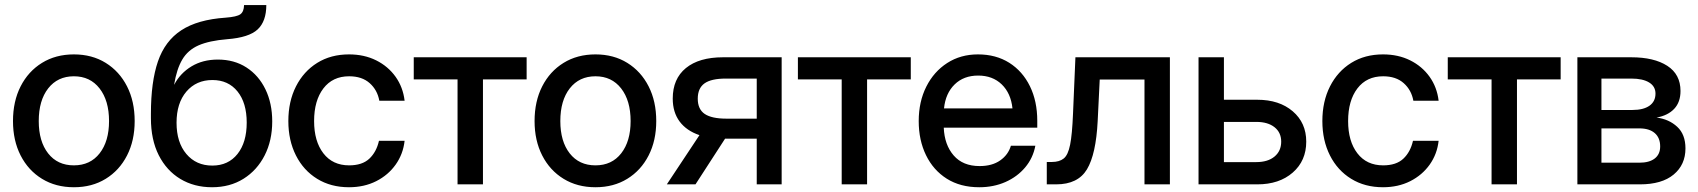

<svg xmlns="http://www.w3.org/2000/svg" viewBox="-20 -748 6891 779"><path d="M279.8 11.7Q206.1 11.7 150.4 -22.5Q94.7 -56.6 63.7 -117.2Q32.7 -177.7 32.7 -256.8Q32.7 -336.9 63.7 -397.7Q94.7 -458.5 150.4 -492.9Q206.1 -527.3 279.8 -527.3Q353.5 -527.3 408.9 -492.9Q464.4 -458.5 495.4 -397.7Q526.4 -336.9 526.4 -256.8Q526.4 -177.7 495.4 -117.2Q464.4 -56.6 408.9 -22.5Q353.5 11.7 279.8 11.7ZM279.8 -77.1Q346.2 -77.1 384.3 -126Q422.4 -174.8 422.4 -256.8Q422.4 -339.8 384 -389.2Q345.7 -438.5 279.8 -438.5Q213.9 -438.5 175.5 -389.4Q137.2 -340.3 137.2 -256.8Q137.2 -174.3 175.3 -125.7Q213.4 -77.1 279.8 -77.1Z M840.3 11.7Q767.6 11.7 711.7 -22Q655.8 -55.7 624 -118.4Q592.3 -181.2 592.3 -268.6V-286.1Q592.3 -415.5 620.8 -498.8Q649.4 -582 715.6 -625.2Q781.7 -668.5 895 -676.3Q940.9 -679.7 955.3 -690.2Q969.7 -700.7 970.2 -727.5H1060.5Q1060.5 -661.6 1025.4 -628.7Q990.2 -595.7 901.4 -588.9Q829.1 -583 785.6 -564Q742.2 -544.9 719.5 -506.3Q696.8 -467.8 686.5 -404.8H687Q711.4 -451.2 757.1 -478.8Q802.7 -506.3 863.8 -506.3Q930.7 -506.3 980.2 -474.1Q1029.8 -441.9 1057.1 -385.3Q1084.5 -328.6 1084.5 -255.4Q1084.5 -177.7 1053.7 -117.4Q1022.9 -57.1 968 -22.7Q913.1 11.7 840.3 11.7ZM841.3 -76.2Q906.2 -76.2 943.6 -123.3Q981 -170.4 981 -250.5Q981 -330.6 943.6 -377Q906.2 -423.3 841.8 -423.3Q776.4 -423.3 736.3 -376.5Q696.3 -329.6 696.3 -250Q696.3 -170.4 736.1 -123.3Q775.9 -76.2 841.3 -76.2Z M1396 11.7Q1322.3 11.7 1266.8 -22.5Q1211.4 -56.6 1180.7 -117.4Q1149.9 -178.2 1149.9 -256.8Q1149.9 -336.4 1180.9 -397.5Q1211.9 -458.5 1267.1 -492.9Q1322.3 -527.3 1396 -527.3Q1457.5 -527.3 1506.1 -503.2Q1554.7 -479 1585 -436.5Q1615.2 -394 1621.6 -339.4H1519Q1511.2 -382.8 1480 -410.6Q1448.7 -438.5 1396.5 -438.5Q1329.6 -438.5 1292 -389.2Q1254.4 -339.8 1254.4 -256.8Q1254.4 -174.8 1292 -126Q1329.6 -77.1 1396.5 -77.1Q1449.7 -77.1 1478.5 -104.2Q1507.3 -131.3 1517.6 -176.8H1621.6Q1615.7 -123 1585.4 -80.3Q1555.2 -37.6 1506.3 -12.9Q1457.5 11.7 1396 11.7Z M1836.4 0V-425.8H1658.7V-515.6H2116.7V-425.8H1939.5V0Z M2396 11.7Q2322.3 11.7 2266.6 -22.5Q2210.9 -56.6 2179.9 -117.2Q2148.9 -177.7 2148.9 -256.8Q2148.9 -336.9 2179.9 -397.7Q2210.9 -458.5 2266.6 -492.9Q2322.3 -527.3 2396 -527.3Q2469.7 -527.3 2525.1 -492.9Q2580.6 -458.5 2611.6 -397.7Q2642.6 -336.9 2642.6 -256.8Q2642.6 -177.7 2611.6 -117.2Q2580.6 -56.6 2525.1 -22.5Q2469.7 11.7 2396 11.7ZM2396 -77.1Q2462.4 -77.1 2500.5 -126Q2538.6 -174.8 2538.6 -256.8Q2538.6 -339.8 2500.2 -389.2Q2461.9 -438.5 2396 -438.5Q2330.1 -438.5 2291.7 -389.4Q2253.4 -340.3 2253.4 -256.8Q2253.4 -174.3 2291.5 -125.7Q2329.6 -77.1 2396 -77.1Z M3151.4 0H3050.3V-185.5H2921.9L2801.8 0H2685.5L2817.9 -199.7Q2765.6 -217.3 2737.5 -254.9Q2709.5 -292.5 2709.5 -348.1Q2709.5 -428.2 2762.9 -471.9Q2816.4 -515.6 2913.6 -515.6H3151.4ZM3050.3 -266.6V-429.2H2924.8Q2865.7 -429.2 2838.4 -409.7Q2811 -390.1 2811 -347.7Q2811 -304.7 2839.4 -285.6Q2867.7 -266.6 2927.7 -266.6Z M3395 0V-425.8H3217.3V-515.6H3675.3V-425.8H3498V0Z M3953.1 11.7Q3876.5 11.7 3821.5 -22.9Q3766.6 -57.6 3737.1 -118.4Q3707.5 -179.2 3707.5 -256.8Q3707.5 -335.4 3738.3 -396.5Q3769 -457.5 3823.2 -492.4Q3877.4 -527.3 3947.8 -527.3Q4021 -527.3 4075 -493.2Q4128.9 -459 4158.7 -398.2Q4188.5 -337.4 4188.5 -257.8V-230H3809.1Q3812 -160.2 3849.4 -117.2Q3886.7 -74.2 3954.6 -74.2Q4005.4 -74.2 4038.1 -97.2Q4070.8 -120.1 4081.5 -156.7H4180.7Q4171.4 -106.9 4139.4 -68.8Q4107.4 -30.8 4059.3 -9.5Q4011.2 11.7 3953.1 11.7ZM3810.1 -308.1H4087.9Q4081.5 -369.6 4044.4 -405.5Q4007.3 -441.4 3948.7 -441.4Q3890.1 -441.4 3853.3 -405.5Q3816.4 -369.6 3810.1 -308.1Z M4227.1 0V-90.8H4247.6Q4278.3 -90.8 4295.9 -105Q4313.5 -119.1 4321.8 -160.9Q4330.1 -202.6 4333.5 -286.1L4343.3 -515.6H4726.6V0H4623.5V-425.3H4441.9L4433.6 -256.8Q4426.8 -122.1 4390.1 -61Q4353.5 0 4265.1 0Z M4945.8 -343.3H5081.1Q5170.4 -343.3 5225.1 -296.4Q5279.8 -249.5 5279.8 -173.3Q5279.8 -95.7 5225.1 -47.9Q5170.4 0 5081.1 0H4842.8V-515.6H4945.8ZM4945.8 -253.4V-90.3H5077.1Q5124 -90.3 5151.1 -112.8Q5178.2 -135.3 5178.2 -173.3Q5178.2 -210.4 5151.1 -231.9Q5124 -253.4 5077.1 -253.4Z M5591.3 11.7Q5517.6 11.7 5462.2 -22.5Q5406.7 -56.6 5376 -117.4Q5345.2 -178.2 5345.2 -256.8Q5345.2 -336.4 5376.2 -397.5Q5407.2 -458.5 5462.4 -492.9Q5517.6 -527.3 5591.3 -527.3Q5652.8 -527.3 5701.4 -503.2Q5750 -479 5780.3 -436.5Q5810.5 -394 5816.9 -339.4H5714.4Q5706.5 -382.8 5675.3 -410.6Q5644 -438.5 5591.8 -438.5Q5524.9 -438.5 5487.3 -389.2Q5449.7 -339.8 5449.7 -256.8Q5449.7 -174.8 5487.3 -126Q5524.9 -77.1 5591.8 -77.1Q5645 -77.1 5673.8 -104.2Q5702.6 -131.3 5712.9 -176.8H5816.9Q5811 -123 5780.8 -80.3Q5750.5 -37.6 5701.7 -12.9Q5652.8 11.7 5591.3 11.7Z M6031.7 0V-425.8H5854V-515.6H6312V-425.8H6134.8V0Z M6379.9 0V-515.6H6598.6Q6690.9 -515.6 6744.6 -481Q6798.3 -446.3 6798.3 -378.9Q6798.3 -333.5 6772.7 -306.4Q6747.1 -279.3 6701.2 -271Q6751.5 -264.6 6784.9 -233.6Q6818.4 -202.6 6818.4 -146Q6818.4 -79.6 6770.5 -39.8Q6722.7 0 6633.8 0ZM6477.5 -87.9H6631.3Q6671.9 -87.9 6693.8 -105Q6715.8 -122.1 6715.8 -153.8Q6715.8 -189 6693.8 -208Q6671.9 -227.1 6631.3 -227.1H6477.5ZM6477.5 -301.8H6603Q6647.9 -301.8 6672.4 -319.1Q6696.8 -336.4 6696.8 -368.2Q6696.8 -397.5 6671.1 -413.3Q6645.5 -429.2 6598.6 -429.2H6477.5Z"/></svg>

Font: Inter Display Medium
Style: Regular
Weight: 500
Designer: Rasmus Andersson
Foundry: rsms
Version: Version 4.001;git-9221beed3